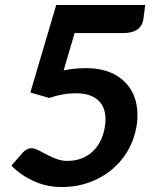

<svg xmlns="http://www.w3.org/2000/svg" viewBox="-20 -744 625 772"><path d="M564 -724 557 -671Q554 -642 533.5 -626.5Q513 -611 476 -611H280L236 -461Q260 -466 282 -468Q304 -470 325 -470Q398 -470 446.5 -441.5Q495 -413 516.5 -364Q538 -315 531 -250Q521 -173 479 -115Q437 -57 371.5 -24.5Q306 8 229 8Q166 8 113 -17Q60 -42 26 -78L71 -130Q88 -148 106 -148Q118 -148 134 -140Q150 -132 169 -122Q188 -112 208.5 -104.5Q229 -97 249 -97Q293 -97 326 -115.5Q359 -134 378.5 -167.5Q398 -201 403 -244Q410 -303 379.5 -336Q349 -369 285 -369Q232 -369 178 -350L102 -372L206 -724Z"/></svg>

Font: Aleo
Style: Bold Italic
Weight: 700
Italic angle: -7°
Version: Version 2.001;gftools[0.9.29]